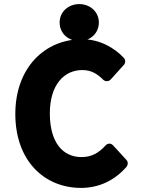

<svg xmlns="http://www.w3.org/2000/svg" viewBox="-20 -883 694 940"><path d="M55 -325C55 -97 196 37 377 37C466 37 543 -1 600 -67C607 -76 608 -90 599 -100L534 -171C520 -186 504 -179 497 -171C463 -134 429 -114 379 -114C287 -114 224 -186 224 -328C224 -467 293 -540 383 -540C425 -540 455 -523 485 -493C496 -482 513 -484 522 -494L587 -566C595 -575 595 -590 586 -600C541 -648 469 -691 382 -691C199 -691 55 -551 55 -325ZM368 -682C421 -682 464 -719 464 -773C464 -826 420 -863 368 -863C316 -863 272 -826 272 -773C272 -719 315 -682 368 -682Z"/></svg>

Font: Falling Sky
Style: Blk
Weight: 900
Designer: Paul D. Hunt
Foundry: Adobe Systems Incorporated
Version: Version 1.02